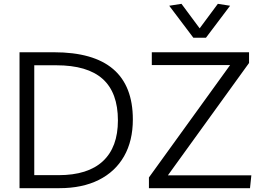

<svg xmlns="http://www.w3.org/2000/svg" viewBox="-20 -983 1355 1003"><path d="M82 0V-710H262Q674 -710 674 -359Q674 -247 628 -166.5Q582 -86 496 -43Q410 0 290 0ZM159 -68H286Q439 -68 517.5 -141Q596 -214 596 -354Q596 -499 516.5 -570.5Q437 -642 274 -642H159ZM758 0V-56L1182 -643H773V-710H1281V-654L857 -67H1293L1286 0ZM990 -786 864 -953 928 -963 1023 -835 1118 -963 1182 -953 1056 -786Z"/></svg>

Font: LivvicRegular
Style: Regular
Weight: 400
Designer: Jacques Le Bailly, Baron von Fonthausen
Version: Version 1.001; ttfautohint (v1.8.2)